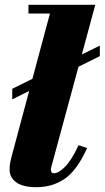

<svg xmlns="http://www.w3.org/2000/svg" viewBox="-20 -770 436 800"><path d="M343 -153Q300.5 -59.5 249.2 -24.8Q198 10 132.5 10Q75 10 47.5 -10.5Q20 -31 20 -63Q20 -80.5 22.5 -92.5Q25 -104.5 27.5 -114.5L101.5 -391L31 -356V-400L115 -441.5L188 -713.5H98.5V-750H377L321 -543L396 -580V-536L307 -492L196 -82.5Q195 -78 193.5 -73.2Q192 -68.5 192 -64.5Q192 -48 204.5 -48Q223.5 -48 250.2 -74.2Q277 -100.5 307.5 -165Z"/></svg>

Font: Bodoni* 06pt Fatface
Style: Italic
Weight: 900
Italic angle: -13°
Version: Version 2.3